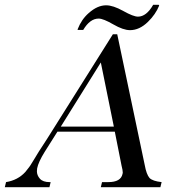

<svg xmlns="http://www.w3.org/2000/svg" viewBox="-60 -776 723 796"><path d="M600 -753Q585 -716 553 -685Q518 -651 479 -651Q451 -651 409.5 -675Q368 -699 349 -699Q313 -699 285 -652H262V-655Q278 -696 308 -722Q344 -754 380 -754Q409 -754 451 -730.5Q493 -707 512 -707Q547 -707 575 -756H598ZM178 -230 125 -146Q99 -104 94 -78Q93 -72 93 -66Q93 -49 105.5 -35Q118 -21 146 -21H150L145 0H-40L-35 -21Q14 -29 45 -63Q51 -71 58 -79.5Q65 -88 70 -97Q74 -104 81.5 -115.5Q89 -127 100 -146Q109 -159 135 -200L408 -634H426L540 -92Q547 -53 560 -38Q573 -25 610 -21L605 0H358L363 -21H389Q441 -21 448 -55Q449 -57 449 -60Q449 -70 444 -89L416 -230ZM358 -517 192 -251H412Z"/></svg>

Font: New Athena Unicode
Style: Italic
Weight: 400
Designer: J. Rusten 1997; rev. by R. Hancock 2001, 2002, rev. by D. Mastronarde 2002-2019
Foundry: Society for Classical Studies (formerly American Philological Association)
Version: Version 5.008